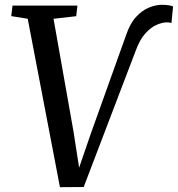

<svg xmlns="http://www.w3.org/2000/svg" viewBox="-20 -766 735 793"><path d="M227.6 7.1 94.5 -688.5 26.5 -699.4 31.7 -743H299.8L294.8 -699.1L201.1 -688.5L283.7 -222L314 -27.2L291.7 -29.3L353.4 -209.4L500.8 -621Q516.9 -669 542.1 -696.2Q567.3 -723.4 595.4 -734.7Q623.6 -746.1 647.6 -746.1Q665.6 -746.1 678.6 -743.9Q691.7 -741.7 694.8 -739.2L688.1 -671Q683.5 -672.3 678.9 -673Q674.2 -673.7 669.2 -673.7Q650.4 -673.7 626.6 -663.3Q602.7 -653 579.5 -627Q556.3 -601.1 539.4 -553.7L325.7 6.4Z"/></svg>

Font: Merriweather Light
Style: Italic
Weight: 300
Italic angle: -7.8°
Designer: Eben Sorkin
Foundry: Eben Sorkin
Version: Version 2.101